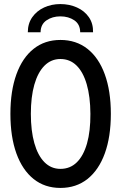

<svg xmlns="http://www.w3.org/2000/svg" viewBox="-20 -926 602 954"><path d="M280.3 7.8Q202.6 7.8 147 -36.6Q91.3 -81.1 61.5 -163.6Q31.7 -246.1 31.7 -360.4Q31.7 -474.1 61.5 -556.6Q91.3 -639.2 147 -683.3Q202.6 -727.5 280.3 -727.5Q358.4 -727.5 414.6 -683.3Q470.7 -639.2 500.7 -556.6Q530.8 -474.1 530.8 -360.4Q530.8 -246.1 500.7 -163.6Q470.7 -81.1 414.6 -36.6Q358.4 7.8 280.3 7.8ZM280.3 -86.9Q328.6 -86.9 361.8 -119.6Q395 -152.3 412.4 -213.4Q429.7 -274.4 429.2 -360.4Q428.7 -446.3 410.9 -507.3Q393.1 -568.4 360.1 -600.6Q327.1 -632.8 280.3 -632.8Q233.9 -632.8 200.9 -599.6Q168 -566.4 150.6 -505.4Q133.3 -444.3 133.3 -360.4Q133.3 -276.4 150.6 -214.8Q168 -153.3 200.9 -120.1Q233.9 -86.9 280.3 -86.9ZM279.8 -905.8Q324.7 -905.8 362.3 -888.9Q399.9 -872.1 421.6 -840.6Q443.4 -809.1 442.4 -765.6H378.4Q378.4 -805.2 349.4 -825Q320.3 -844.7 279.8 -844.7Q240.2 -844.7 211.2 -825Q182.1 -805.2 181.6 -765.6H118.2Q118.2 -809.1 140.4 -840.6Q162.6 -872.1 199.2 -888.9Q235.8 -905.8 279.8 -905.8Z"/></svg>

Font: Reddit Mono Medium
Style: Regular
Weight: 500
Monospace: yes
Designer: Stephen Hutchings
Foundry: Reddit
Version: Version 1.014